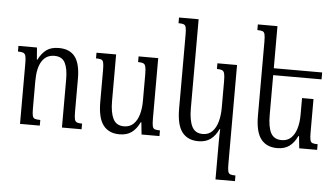

<svg xmlns="http://www.w3.org/2000/svg" viewBox="-62 -867 2131 1218"><g transform="rotate(5 1004.0 -258.5)"><path d="M476 -36V0H351V-307Q351 -375 332 -412Q313 -449 264 -449Q212 -449 184.5 -405.5Q157 -362 157 -280V-105Q157 -73 160.5 -58.5Q164 -44 175.5 -40Q187 -36 210 -36V0H84V-388Q84 -418 80 -432.5Q76 -447 65 -451.5Q54 -456 31 -456V-492H149L155 -415H158Q180 -458 209.5 -479.5Q239 -501 288 -501Q358 -501 391.5 -456.5Q425 -412 425 -317V-107Q425 -75 428.5 -60Q432 -45 443 -40.5Q454 -36 476 -36Z M718 11Q650 11 614.5 -35Q579 -81 579 -184V-386Q579 -418 575.5 -433Q572 -448 561 -452Q550 -456 528 -456V-492H653V-194Q653 -122 673 -82Q693 -42 742 -42Q779 -42 802.5 -65Q826 -88 837 -126.5Q848 -165 848 -212V-380Q848 -415 844 -431Q840 -447 828.5 -451.5Q817 -456 796 -456V-492H921V-107Q921 -74 924.5 -59Q928 -44 939 -40Q950 -36 972 -36V0H858L850 -77H846Q826 -34 795.5 -11.5Q765 11 718 11Z M1350 243V-5Q1350 -22 1350.5 -41Q1351 -60 1352 -77H1348Q1328 -34 1297.5 -11.5Q1267 11 1220 11Q1152 11 1116.5 -35Q1081 -81 1081 -184V-654Q1081 -686 1077.5 -701Q1074 -716 1063 -720Q1052 -724 1030 -724V-760H1155V-194Q1155 -118 1175 -77.5Q1195 -37 1244 -37Q1281 -37 1304.5 -61Q1328 -85 1339 -125Q1350 -165 1350 -212V-380Q1350 -415 1346 -431Q1342 -447 1330.5 -451.5Q1319 -456 1298 -456V-492H1423V136Q1423 169 1426.5 184Q1430 199 1441 203Q1452 207 1474 207V243Z M1925 -319V-107Q1925 -74 1928.5 -59Q1932 -44 1943 -40Q1954 -36 1976 -36V0H1862L1854 -77H1850Q1830 -34 1799.5 -11.5Q1769 11 1722 11Q1654 11 1618.5 -35Q1583 -81 1583 -184V-654Q1583 -686 1579.5 -701Q1576 -716 1565 -720Q1554 -724 1532 -724V-760H1657V-492H1965V-448H1657V-194Q1657 -118 1677 -80Q1697 -42 1746 -42Q1783 -42 1806.5 -65Q1830 -88 1841 -126.5Q1852 -165 1852 -212V-319Z"/></g></svg>

Font: Noto Serif Armenian Condensed
Style: Regular
Weight: 400
Width: 3
Designer: Monotype Design Team
Foundry: Monotype Imaging Inc.
Version: Version 2.008; ttfautohint (v1.8.4.7-5d5b)